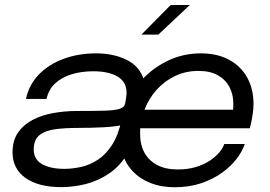

<svg xmlns="http://www.w3.org/2000/svg" viewBox="-20 -758 1110 788"><path d="M231.5 10Q137.5 10 84.5 -27.8Q31.5 -65.5 31.5 -133Q31.5 -180.5 53.2 -212.8Q75 -245 112.2 -265Q149.5 -285 197.2 -293.8Q245 -302.5 296.5 -302.5Q368 -302.5 410 -303.8Q452 -305 471.2 -311.5Q490.5 -318 493.5 -332.5Q496.5 -347 498 -358.2Q499.5 -369.5 499.5 -377Q499.5 -422 462.5 -443.8Q425.5 -465.5 363 -465.5Q314 -465.5 273.5 -453Q233 -440.5 206.2 -415.5Q179.5 -390.5 171 -352H86.5Q99.5 -411.5 140.5 -453.2Q181.5 -495 242.2 -517Q303 -539 374 -539Q446.5 -539 500.5 -512Q554.5 -485 570.5 -429.5Q572 -426 573 -421.8Q574 -417.5 574.5 -413L551.5 -418Q597.5 -473 663 -506Q728.5 -539 804 -539Q872.5 -539 921 -512.2Q969.5 -485.5 995 -438.8Q1020.5 -392 1020.5 -331Q1020.5 -309 1015.5 -279Q1010.5 -249 1005 -231.5H517.5L557 -257Q556 -245 555.5 -233Q555 -221 555 -209Q555 -164 573 -131.2Q591 -98.5 625.5 -80.5Q660 -62.5 709.5 -62.5Q751.5 -62.5 784.8 -72.8Q818 -83 842 -99.2Q866 -115.5 880.8 -133.5Q895.5 -151.5 900.5 -167H984.5Q975.5 -138.5 952.2 -107.5Q929 -76.5 892.2 -49.8Q855.5 -23 806.2 -6.2Q757 10.5 696.5 10.5Q641.5 10.5 597.8 -6.8Q554 -24 524.2 -55.8Q494.5 -87.5 481.5 -131L505.5 -131.5Q475 -78.5 430 -47.5Q385 -16.5 333.8 -3.2Q282.5 10 231.5 10ZM243.5 -65Q277.5 -65 313.2 -73Q349 -81 381.8 -102.5Q414.5 -124 440 -163.5Q465.5 -203 479 -266Q480 -270 480.8 -273.8Q481.5 -277.5 482 -281.5L492.5 -247Q457.5 -238.5 407.2 -235.8Q357 -233 299 -233Q249.5 -233 208.5 -228Q167.5 -223 143 -204.2Q118.5 -185.5 118.5 -144.5Q118.5 -103.5 153 -84.2Q187.5 -65 243.5 -65ZM573 -307.5H936.5Q937.5 -312.5 937.5 -318.8Q937.5 -325 937.5 -333.5Q937.5 -370.5 921.8 -400.8Q906 -431 874.2 -449Q842.5 -467 794.5 -467Q742.5 -467 698.8 -446.2Q655 -425.5 622.8 -389.5Q590.5 -353.5 573 -307.5ZM560.5 -616 680.5 -737.5H759L630 -616Z"/></svg>

Font: Epilogue
Style: Italic
Weight: 400
Italic angle: -12°
Designer: Tyler Finck
Foundry: Etcetera Type Co
Version: Version 2.112